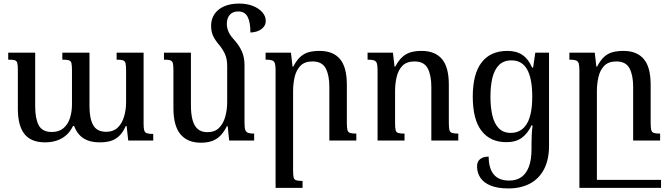

<svg xmlns="http://www.w3.org/2000/svg" viewBox="-20 -787 3748 1075"><path d="M633 -492H784V-93Q784 -69 787.5 -57Q791 -45 802.5 -41Q814 -37 838 -37V0H698L689 -81H684Q668 -45 646.5 -25Q625 -5 598.5 2.5Q572 10 539 10Q499 10 470.5 -1Q442 -12 423.5 -33Q405 -54 395 -82H389Q373 -49 349.5 -29Q326 -9 296.5 0.5Q267 10 232 10Q154 10 117 -36.5Q80 -83 80 -178V-397Q80 -423 76.5 -435Q73 -447 62 -450Q51 -453 26 -453V-492H177V-191Q177 -123 197 -85.5Q217 -48 270 -48Q310 -48 335 -69Q360 -90 371.5 -125.5Q383 -161 383 -203V-393Q383 -420 380 -433Q377 -446 365.5 -449.5Q354 -453 329 -453V-492H481V-191Q481 -123 502 -86Q523 -49 575 -49Q614 -49 638.5 -72Q663 -95 674.5 -133.5Q686 -172 686 -216V-393Q686 -419 683 -432Q680 -445 669 -449Q658 -453 633 -453Z M1349 -98Q1349 -72 1353.5 -59.5Q1358 -47 1369.5 -43Q1381 -39 1403 -39V0H1263L1255 -80H1250Q1233 -46 1212.5 -26Q1192 -6 1166 3Q1140 12 1104 12Q1030 12 990.5 -35Q951 -82 951 -182V-392Q951 -420 948 -432.5Q945 -445 934 -449Q923 -453 898 -453V-492H1049V-196Q1049 -151 1057.5 -117.5Q1066 -84 1086 -65.5Q1106 -47 1142 -47Q1182 -47 1206 -70.5Q1230 -94 1241 -133Q1252 -172 1252 -216V-417Q1252 -457 1239.5 -484.5Q1227 -512 1205 -538Q1184 -563 1173 -586.5Q1162 -610 1162 -643Q1162 -681 1181.5 -709Q1201 -737 1236 -752Q1271 -767 1319 -767Q1363 -767 1396.5 -753.5Q1430 -740 1449 -718Q1468 -696 1468 -670Q1468 -651 1456.5 -636.5Q1445 -622 1426 -614Q1407 -606 1382 -605Q1382 -664 1366 -693.5Q1350 -723 1314 -723Q1283 -723 1266.5 -704Q1250 -685 1250 -654Q1250 -632 1258.5 -611.5Q1267 -591 1285 -571Q1318 -535 1333.5 -501Q1349 -467 1349 -421Z M1975 -39V0H1824V-301Q1824 -366 1803.5 -404.5Q1783 -443 1730 -443Q1686 -443 1662.5 -419Q1639 -395 1630 -357Q1621 -319 1621 -276V167Q1621 193 1624 206Q1627 219 1638.5 222.5Q1650 226 1674 226V265H1523V-394Q1523 -420 1519 -432.5Q1515 -445 1503 -449Q1491 -453 1467 -453V-492H1609L1618 -414H1622Q1642 -452 1663.5 -470.5Q1685 -489 1711 -495.5Q1737 -502 1769 -502Q1845 -502 1883.5 -456.5Q1922 -411 1922 -313V-100Q1922 -73 1925 -60Q1928 -47 1939.5 -43Q1951 -39 1975 -39Z M2546 -39V0H2395V-301Q2395 -366 2374.5 -404.5Q2354 -443 2301 -443Q2257 -443 2233.5 -419Q2210 -395 2201 -357Q2192 -319 2192 -276V-98Q2192 -72 2195 -59Q2198 -46 2209.5 -42.5Q2221 -39 2245 -39V0H2094V-394Q2094 -420 2090 -432.5Q2086 -445 2074 -449Q2062 -453 2038 -453V-492H2180L2189 -414H2193Q2213 -451 2234.5 -469.5Q2256 -488 2282 -495Q2308 -502 2340 -502Q2416 -502 2454.5 -456.5Q2493 -411 2493 -313V-100Q2493 -73 2496 -60Q2499 -47 2510.5 -43Q2522 -39 2546 -39Z M2827 268Q2766 268 2727 252Q2688 236 2669.5 208Q2651 180 2651 144Q2651 118 2668 104Q2685 90 2716 90Q2716 154 2744 189Q2772 224 2831 224Q2871 224 2898.5 205Q2926 186 2941 147Q2956 108 2956 47V16Q2956 -2 2957 -29Q2958 -56 2962 -85H2956Q2934 -39 2901 -15Q2868 9 2815 9Q2725 9 2676 -54.5Q2627 -118 2627 -246Q2627 -373 2676.5 -437.5Q2726 -502 2821 -502Q2872 -502 2905.5 -479Q2939 -456 2959 -409H2965L2977 -492H3054V29Q3054 108 3025.5 161.5Q2997 215 2946 241.5Q2895 268 2827 268ZM2840 -43Q2866 -43 2887.5 -53.5Q2909 -64 2925.5 -87.5Q2942 -111 2951 -150Q2960 -189 2960 -246Q2960 -347 2931.5 -398Q2903 -449 2844 -449Q2800 -449 2774 -423Q2748 -397 2737 -351.5Q2726 -306 2726 -245Q2726 -185 2737 -139.5Q2748 -94 2773 -68.5Q2798 -43 2840 -43Z M3623 -100Q3623 -73 3626 -60Q3629 -47 3640.5 -43Q3652 -39 3676 -39V0H3525V-301Q3525 -366 3504.5 -404.5Q3484 -443 3431 -443Q3387 -443 3363.5 -419Q3340 -395 3331 -357Q3322 -319 3322 -276V265H3224V-394Q3224 -420 3220 -432.5Q3216 -445 3204 -449Q3192 -453 3168 -453V-492H3310L3319 -414H3323Q3343 -452 3364.5 -470.5Q3386 -489 3412 -495.5Q3438 -502 3470 -502Q3546 -502 3584.5 -456.5Q3623 -411 3623 -313ZM3234 265V220H3681V265Z"/></svg>

Font: Noto Serif Armenian
Style: Regular
Weight: 400
Designer: Monotype Design Team
Foundry: Monotype Imaging Inc.
Version: Version 2.007